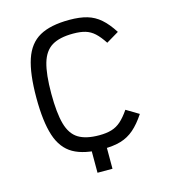

<svg xmlns="http://www.w3.org/2000/svg" viewBox="-111 -721 823 929"><g transform="rotate(-15 300.0 -257.0)"><path d="M262.5 118V0H230.5V-29H337.5V118ZM318 14Q224.5 14 170.5 -16.8Q116.5 -47.5 93.5 -118.5Q70.5 -189.5 70.5 -309Q70.5 -429 94 -499.8Q117.5 -570.5 172.2 -601.2Q227 -632 322 -632Q374 -632 410.5 -621.2Q447 -610.5 476.2 -585Q505.5 -559.5 534 -515L471 -477.5Q449 -511 428.8 -529.5Q408.5 -548 383.8 -555.5Q359 -563 322 -563Q254.5 -563 216 -539.8Q177.5 -516.5 161.5 -461.5Q145.5 -406.5 145.5 -309Q145.5 -212.5 161 -157Q176.5 -101.5 214.2 -78.2Q252 -55 318 -55Q354.5 -55 380.2 -62.8Q406 -70.5 427.2 -89.2Q448.5 -108 471.5 -141.5L534 -104Q505 -60 475 -34Q445 -8 408 3Q371 14 318 14Z"/></g></svg>

Font: Victor Mono Thin
Style: Regular
Weight: 100
Monospace: yes
Designer: Rune Bjørnerås
Version: Version 1.561;gftools[0.9.30]